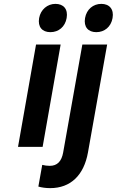

<svg xmlns="http://www.w3.org/2000/svg" viewBox="-20 -758 603 991"><path d="M200 0 293 -528H166L73 0ZM240 -592C282 -592 316 -619 324 -665C332 -711 308 -738 266 -738C225 -738 190 -709 182 -665C174 -619 198 -592 240 -592ZM237 98C223 98 210 96 198 93L178 205C196 210 216 213 239 213C345 213 413 146 434 29L533 -528H405L306 29C298 74 276 98 237 98ZM477 -592C519 -592 553 -619 561 -665C569 -710 545 -738 503 -738C461 -738 427 -710 419 -665C411 -619 435 -592 477 -592Z"/></svg>

Font: Asimov
Style: NarIt
Weight: 500
Designer: Google
Version: Version 2.000980; 2014